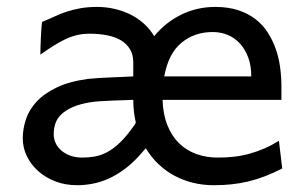

<svg xmlns="http://www.w3.org/2000/svg" viewBox="-20 -528 892 560"><path d="M600.6 -434.6Q546.9 -434.6 509 -403.1Q471.2 -371.6 459 -305.2H712.9Q712.9 -336.4 703.9 -360.6Q694.8 -384.8 679.4 -401.4Q664.1 -418 643.8 -426.3Q623.5 -434.6 600.6 -434.6ZM368.7 -236.8Q359.4 -236.3 342.8 -235.8Q326.2 -235.4 307.6 -234.6Q289.1 -233.9 271.2 -232.7Q253.4 -231.4 241.7 -229.5Q210.9 -224.1 190.9 -215.1Q170.9 -206.1 158.7 -194.3Q146.5 -182.6 141.6 -168Q136.7 -153.3 136.7 -136.7Q136.7 -122.1 142.8 -109.6Q148.9 -97.2 159.9 -88.1Q170.9 -79.1 186 -73.7Q201.2 -68.4 219.7 -68.4Q238.3 -68.4 256.3 -71.5Q274.4 -74.7 292.5 -84.2Q310.5 -93.8 329.3 -111.6Q348.1 -129.4 368.7 -158.7Q371.1 -161.6 373 -164.3Q375 -167 376 -170.9Q372.6 -186 370.6 -202.6Q368.7 -219.2 368.7 -236.8ZM607.9 -507.8Q645.5 -507.8 674.6 -498.3Q703.6 -488.8 725.1 -472.2Q746.6 -455.6 761 -433.1Q775.4 -410.6 784.4 -384.8Q793.5 -358.9 797.1 -331.1Q800.8 -303.2 800.8 -275.9V-236.8H454.1Q455.6 -193.8 468.5 -162.1Q481.4 -130.4 502.9 -109.6Q524.4 -88.9 553.2 -78.6Q582 -68.4 615.2 -68.4Q638.7 -68.4 661.1 -70.8Q683.6 -73.2 705.6 -79.1Q727.5 -85 749.3 -94.2Q771 -103.5 793.5 -117.2L803.2 -36.6Q777.3 -23.4 753.4 -14.2Q729.5 -4.9 705.3 1Q681.2 6.8 656.2 9.5Q631.3 12.2 603 12.2Q572.8 12.2 544.2 5.4Q515.6 -1.5 490 -14.9Q464.4 -28.3 442.9 -48.6Q421.4 -68.8 405.3 -95.7Q399.9 -89.4 394.3 -83.3Q388.7 -77.1 383.3 -70.8Q361.8 -47.9 339.6 -32Q317.4 -16.1 295.2 -6.3Q272.9 3.4 250.2 7.8Q227.5 12.2 205.1 12.2Q170.4 12.2 141.4 1Q112.3 -10.3 91.3 -29.1Q70.3 -47.9 58.3 -72.5Q46.4 -97.2 46.4 -124.5Q46.4 -152.3 55.7 -180.2Q64.9 -208 86.9 -231.7Q108.9 -255.4 145.5 -272.9Q182.1 -290.5 236.8 -297.9Q249.5 -299.3 268.8 -300.5Q288.1 -301.8 307.9 -302.5Q327.6 -303.2 344.5 -304Q361.3 -304.7 368.7 -305.2V-346.7Q368.7 -368.7 359.1 -384.5Q349.6 -400.4 332.8 -410.4Q315.9 -420.4 292.5 -425Q269 -429.7 241.7 -429.7Q222.2 -429.7 205.3 -425.8Q188.5 -421.9 171.6 -414.1Q154.8 -406.2 137 -395Q119.1 -383.8 97.7 -368.7Q97.7 -376.5 98.1 -389.4Q98.6 -402.3 99.1 -416.3Q99.6 -430.2 100.6 -443.1Q101.6 -456.1 102.5 -463.9Q121.6 -471.7 138.7 -479.7Q155.8 -487.8 174.3 -493.9Q192.9 -500 214.4 -503.9Q235.8 -507.8 263.7 -507.8Q288.6 -507.8 312.7 -502.4Q336.9 -497.1 358.6 -486.6Q380.4 -476.1 398.7 -460Q417 -443.8 429.7 -422.4Q462.9 -462.9 508.8 -485.4Q554.7 -507.8 607.9 -507.8Z"/></svg>

Font: Andika CyrE
Style: Regular
Weight: 400
Designer: Victor Gaultney, Annie Olsen, Julie Remington, Don Collingsworth, Eric Hays, Becca Hirsbrunner
Foundry: SIL International
Version: Version 5.000